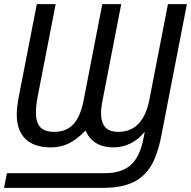

<svg xmlns="http://www.w3.org/2000/svg" viewBox="-44 -708 931 935"><path d="M658.7 -64Q629.9 -28.3 590.8 -9.3Q551.8 9.8 508.3 9.8Q408.7 9.8 372.6 -72.3Q327.6 -26.4 288.6 -8.3Q249.5 9.8 203.6 9.8Q122.6 9.8 80.1 -31.2Q37.6 -72.3 37.6 -150.9Q37.6 -186 47.9 -239.3L135.3 -688H227.1L139.6 -238.3Q130.9 -192.9 130.9 -161.6Q130.9 -111.3 152.1 -88.6Q173.3 -65.9 220.7 -65.9Q279.8 -65.9 313.7 -103.5Q347.7 -141.1 362.3 -214.8L454.1 -688H546.4L456.1 -222.7Q448.2 -185.5 448.2 -157.2Q448.2 -110.8 468.5 -88.4Q488.8 -65.9 532.2 -65.9Q592.8 -65.9 630.6 -105.5Q668.5 -145 683.6 -223.6L773.9 -688H866.2L741.2 -44.9Q722.2 51.8 688.5 104.5Q666 139.6 633.8 162.4Q601.6 185.1 557.9 196Q514.2 207 456.5 207H-24.4L-10.3 135.3H467.3Q547.9 135.3 592.5 95.7Q637.2 56.2 654.3 -32.2L660.6 -64Z"/></svg>

Font: Arimo
Style: Italic
Weight: 400
Italic angle: -12°
Designer: Steve Matteson
Foundry: Monotype Imaging Inc.
Version: Version 1.33